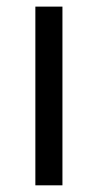

<svg xmlns="http://www.w3.org/2000/svg" viewBox="-20 -555 293 575"><path d="M167 0H85.9V-535.2H167Z"/></svg>

Font: CAA NEO Sans
Style: Regular
Weight: 400
Version: Version 1.10